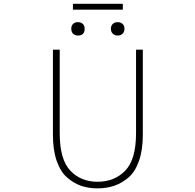

<svg xmlns="http://www.w3.org/2000/svg" viewBox="-20 -990 1040 1022"><path d="M261.7 -272.5V-725.6H297.9V-280.3Q297.9 -141.6 354 -82Q410.2 -22.5 499 -22.5Q589.8 -22.5 647 -82Q704.1 -141.6 704.1 -280.3V-725.6H740.2V-272.5Q740.2 -191.4 719.7 -133.3Q699.2 -75.2 663.6 -44.9Q627.9 -14.6 587.4 -1Q546.9 12.7 499 12.7Q451.2 12.7 411.6 -1Q372.1 -14.6 336.9 -45.4Q301.8 -76.2 281.7 -133.8Q261.7 -191.4 261.7 -272.5ZM394.5 -800.8Q378.9 -800.8 369.1 -810.5Q359.4 -820.3 359.4 -836.9Q359.4 -853.5 369.1 -862.8Q378.9 -872.1 394.5 -872.1Q411.1 -872.1 420.9 -862.8Q430.7 -853.5 430.7 -836.9Q430.7 -800.8 394.5 -800.8ZM368.2 -938.5V-969.7H633.8V-938.5ZM632.3 -810.5Q622.1 -800.8 606.4 -800.8Q590.8 -800.8 580.6 -810.5Q570.3 -820.3 570.3 -836.9Q570.3 -853.5 580.6 -862.8Q590.8 -872.1 606.4 -872.1Q622.1 -872.1 632.3 -862.8Q642.6 -853.5 642.6 -836.9Q642.6 -820.3 632.3 -810.5Z"/></svg>

Font: GenEi Gothic M ExtraLight
Style: Regular
Weight: 200
Designer: o_tamon (Modified); [Source Han Sans]
Ryoko NISHIZUKA  (kana & ideographs); Paul D. Hunt (Latin, Greek & Cyrillic); Wenl
Version: Version 1.1a;Original Version 1.004